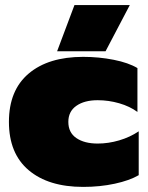

<svg xmlns="http://www.w3.org/2000/svg" viewBox="-20 -718 579 753"><path d="M272 -698H489L394 -517H204ZM15 -240Q15 -364 92.5 -429.5Q170 -495 306 -495Q368 -495 426 -483.5Q484 -472 519 -451V-279Q489 -301 447.5 -313Q406 -325 363 -325Q311 -325 279.5 -303Q248 -281 248 -240Q248 -198 279.5 -176.5Q311 -155 363 -155Q405 -155 447.5 -167.5Q490 -180 524 -203V-31Q488 -10 430 2.5Q372 15 306 15Q170 15 92.5 -50.5Q15 -116 15 -240Z"/></svg>

Font: Prompt Black
Style: Regular
Weight: 900
Designer: Katatrad Team
Foundry: CadsonDemak
Version: Version 1.001